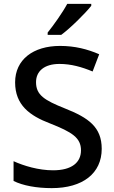

<svg xmlns="http://www.w3.org/2000/svg" viewBox="-20 -1012 590 991"><path d="M451 -982V-992H327C303 -947 256 -881 226 -844V-832H296C345 -868 422 -945 451 -982ZM505 -244C505 -356 437 -404 316 -452C208 -495 166 -522 166 -588C166 -644 208 -682 287 -682C347 -682 403 -666 458 -643L492 -732C432 -758 367 -775 290 -775C151 -775 58 -704 58 -587C58 -470 133 -415 238 -375C352 -330 398 -301 398 -236C398 -173 350 -133 254 -133C179 -133 103 -156 50 -180V-78C98 -54 169 -41 247 -41C407 -41 505 -117 505 -244Z"/></svg>

Font: Noto Sans Tamil UI Medium
Style: Regular
Weight: 500
Designer: Jelle Bosma - Monotype Design Team
Foundry: Monotype Imaging Inc.
Version: Version 2.004